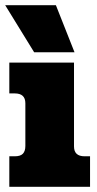

<svg xmlns="http://www.w3.org/2000/svg" viewBox="-31 -722 373 742"><path d="M-11 -702H185L257 -520H101ZM5 -118H26Q48 -118 57.5 -128Q67 -138 67 -158V-323Q67 -361 26 -361H5V-480H255V-156Q255 -118 296 -118H317V0H5Z"/></svg>

Font: Pridi
Style: Bold
Weight: 700
Designer: Katatrad Team
Foundry: CadsonDemak
Version: Version 1.001